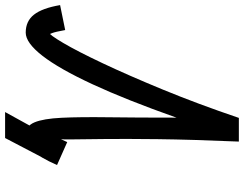

<svg xmlns="http://www.w3.org/2000/svg" viewBox="-236 -718 958 754"><g transform="rotate(90 243.0 -341.0)"><path d="M306 118 371 0 510 -77 408 118ZM424 -126 514 -86Q485 -19 458 9Q431 37 393 37Q361 37 346.5 2.5Q332 -32 328.5 -104Q325 -176 326.5 -288Q328 -400 328 -555Q258 -357 197 -225.5Q136 -94 85 -28.5Q34 37 -6 37Q-51 37 -76.5 4.5Q-102 -28 -114 -98L-16 -118Q-9 -79 -4 -66.5Q1 -54 1.5 -54.5Q2 -55 -6 -55Q2 -55 34.5 -110Q67 -165 114.5 -265.5Q162 -366 218 -502Q274 -638 329 -800H422Q414 -612 412.5 -481.5Q411 -351 412 -267Q413 -183 413.5 -137Q414 -91 409.5 -73Q405 -55 393 -55Q387 -55 386 -54Q385 -53 388.5 -57Q392 -61 400.5 -76.5Q409 -92 424 -126Z"/></g></svg>

Font: Victor Mono Thin
Style: Italic
Weight: 100
Italic angle: -12°
Monospace: yes
Designer: Rune Bjørnerås
Version: Version 1.561;gftools[0.9.30]